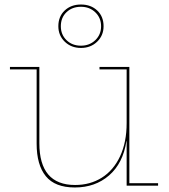

<svg xmlns="http://www.w3.org/2000/svg" viewBox="-20 -821 748 849"><path d="M679 -11V0H540V-197H539Q524 -99 462.5 -45.5Q401 8 311 8Q223 8 182.5 -42Q142 -92 142 -186V-514H24V-525H154V-188Q154 -3 312 -3Q379 -3 430.5 -35.5Q482 -68 511 -130Q540 -192 540 -277V-514H420V-525H552V-11ZM238 -705Q238 -748 266 -774.5Q294 -801 338 -801Q382 -801 410 -774.5Q438 -748 438 -705Q438 -664 409.5 -636.5Q381 -609 338 -609Q295 -609 266.5 -636.5Q238 -664 238 -705ZM427 -705Q427 -742 401.5 -766.5Q376 -791 338 -791Q299 -791 274 -767Q249 -743 249 -705Q249 -668 274 -643.5Q299 -619 338 -619Q376 -619 401.5 -643.5Q427 -668 427 -705Z"/></svg>

Font: Hepta Slab Thin
Style: Regular
Weight: 250
Designer: Michael LaGattuta
Foundry: Michael LaGattuta
Version: Version 1.100; ttfautohint (v1.8) -l 8 -r 50 -G 200 -x 14 -D